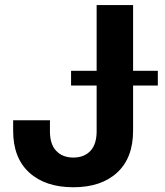

<svg xmlns="http://www.w3.org/2000/svg" viewBox="-20 -748 666 777"><path d="M276.9 9.8Q163.6 9.8 98.4 -49.6Q33.2 -108.9 33.2 -218.8V-261.2H182.1V-216.3Q182.1 -164.1 207.8 -137.2Q233.4 -110.4 276.9 -110.4Q320.3 -110.4 345.7 -137.2Q371.1 -164.1 371.1 -216.8V-727.5H518.6V-219.2Q518.6 -108.9 454.1 -49.6Q389.6 9.8 276.9 9.8ZM267.6 -401.9V-461.4H618.7V-401.9Z"/></svg>

Font: Inter-Bold
Style: Bold
Weight: 700
Designer: Rasmus Andersson
Foundry: rsms
Version: Version 4.000;git-a52131595